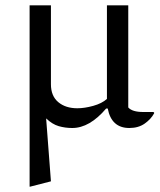

<svg xmlns="http://www.w3.org/2000/svg" viewBox="-20 -470 601 720"><path d="M251 10Q224 10 200 3Q176 -4 153 -26L171 210L93 230H91V-450H171V-154Q171 -110 198.5 -87Q226 -64 270 -64Q297 -64 329.5 -73Q362 -82 381 -99V-450H461V-67Q476 -50 517 -50H555L558 -48V-45Q546 -23 522.5 -6.5Q499 10 465 10Q398 10 384 -63H378Q316 10 251 10Z"/></svg>

Font: Spectral
Style: Regular
Weight: 400
Designer: Jean-Baptiste Levee
Foundry: Production Type
Version: Version 1.002